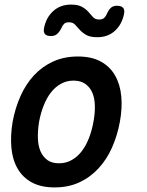

<svg xmlns="http://www.w3.org/2000/svg" viewBox="-20 -806 640 836"><path d="M218 10Q158 10 118 -12Q78 -34 56 -73Q34 -112 29.5 -164Q25 -216 35 -276Q46 -335 69 -387Q92 -439 127.5 -477.5Q163 -516 211 -538Q259 -560 319 -560Q379 -560 419 -538Q459 -516 481 -477.5Q503 -439 508 -387.5Q513 -336 502 -276Q491 -216 468 -164Q445 -112 409 -73Q373 -34 325.5 -12Q278 10 218 10ZM237 -95Q267 -95 292 -109Q317 -123 335.5 -147Q354 -171 367 -204Q380 -237 387 -276Q394 -314 393 -347Q392 -380 381.5 -403.5Q371 -427 351 -441Q331 -455 300 -455Q270 -455 245 -441Q220 -427 201.5 -403Q183 -379 170 -346Q157 -313 150 -275Q144 -237 145 -204Q146 -171 156.5 -147Q167 -123 186.5 -109Q206 -95 237 -95ZM248 -685Q238 -665 227.5 -657Q217 -649 202 -649Q183 -649 175.5 -658Q168 -667 172 -685Q181 -730 212 -758Q243 -786 289 -786Q320 -786 337.5 -776Q355 -766 365.5 -753.5Q376 -741 385.5 -731Q395 -721 412 -721Q426 -721 433.5 -728Q441 -735 445 -745Q454 -765 464 -773Q474 -781 489 -781Q508 -781 516 -772Q524 -763 520 -745Q511 -700 480.5 -672Q450 -644 404 -644Q372 -644 355 -654Q338 -664 327 -676.5Q316 -689 306.5 -699Q297 -709 280 -709Q266 -709 259 -702Q252 -695 248 -685Z"/></svg>

Font: Maple Mono SemiBold
Style: Italic
Weight: 600
Italic angle: -10°
Monospace: yes
Designer: subframe7536
Version: Version 7.000